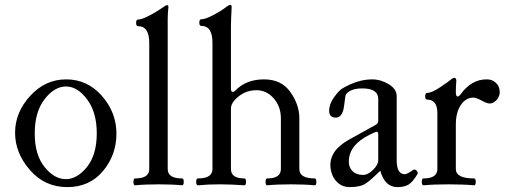

<svg xmlns="http://www.w3.org/2000/svg" viewBox="-20 -746 2045 777"><path d="M41 -209Q41 -291 102.1 -357.9Q163.1 -424.8 248 -424.8Q333 -424.8 392.1 -358.4Q451.2 -291 451.2 -205.1Q451.2 -119.1 397 -54Q342.8 11.2 252 11.2Q161.1 11.2 101.1 -57.9Q41 -127 41 -209ZM120.6 -206.1Q120.6 -119.1 160.4 -70.1Q200.2 -21 246.1 -21Q292 -21 332 -70.3Q371.6 -120.1 371.6 -206.1Q371.6 -292 332.5 -343.8Q293.9 -396 247.1 -396Q200.2 -396 160.4 -344.5Q120.6 -293 120.6 -206.1Z M658.7 -62Q658.7 -23.9 716.8 -23.9Q723.6 -23.9 723.6 -10Q723.6 3.9 716.8 3.9Q679.2 0 622.8 0Q566.4 0 526.9 3.9Q520 3.9 520 -10Q520 -23.9 526.9 -23.9Q584 -23.9 584 -62V-571.8Q584 -640.1 539.1 -640.1Q530.8 -640.1 530.8 -653.6Q530.8 -667 539.1 -667Q561.5 -667 619.6 -703.1Q636.2 -713.4 644 -719.2Q651.9 -725.1 656.7 -725.1Q661.6 -725.1 661.6 -717.8Q658.7 -689.9 658.7 -670.4Z M1191.4 -62Q1191.4 -23.9 1253.4 -23.9Q1260.3 -23.9 1260.3 -10Q1260.3 3.9 1253.4 3.9Q1213.9 0 1157 0Q1100.1 0 1061.5 3.9Q1054.7 3.9 1054.7 -10Q1054.7 -23.9 1061.5 -23.9Q1116.7 -23.9 1116.7 -62V-267.1Q1116.7 -314.5 1087.9 -347.7Q1059.1 -380.9 1018.1 -380.9Q977.1 -380.9 945.8 -356Q914.6 -331.1 914.6 -307.1V-62Q914.6 -23.9 968.8 -23.9Q975.6 -23.9 975.6 -10Q975.6 3.9 968.8 3.9Q917.5 0 868.7 0Q819.8 0 780.8 3.9Q773.9 3.9 773.9 -10Q773.9 -23.9 780.8 -23.9Q839.8 -23.9 839.8 -62V-573.2Q839.8 -641.1 794.9 -641.1Q786.6 -641.1 786.6 -654.5Q786.6 -668 794.9 -668Q811 -668 842.5 -684.6Q874 -701.2 890.1 -713.9Q905.8 -726.1 911.6 -726.1Q917.5 -726.1 917.5 -717.8Q914.6 -665.5 914.6 -637.2V-386.2Q914.6 -374 922.4 -374Q926.8 -374 930.7 -377.9Q975.1 -424.8 1048.3 -424.8Q1119.1 -424.8 1155.3 -373.3Q1191.4 -321.8 1191.4 -268.1Z M1510.7 -97.2V-202.1Q1510.7 -212.9 1503.9 -212.9Q1500.5 -212.9 1474.6 -200.2Q1391.6 -158.7 1391.6 -91.8Q1391.6 -67.9 1407 -53Q1422.4 -38.1 1449.7 -38.1Q1469.2 -38.1 1490 -58.8Q1510.7 -79.6 1510.7 -97.2ZM1656.7 -60.1Q1667.5 -58.6 1670.9 -45.4Q1670.9 -43.9 1670.4 -43Q1650.4 -9.3 1633.3 1Q1616.2 11.2 1588.4 11.2Q1537.1 11.2 1519 -55.2Q1481.9 -18.1 1460 -3.4Q1438 11.2 1395.5 11.2Q1368.2 11.2 1350.1 -3.9Q1332 -19 1324.5 -38.8Q1316.9 -58.6 1316.9 -79.1Q1316.9 -99.6 1326.7 -119.4Q1336.4 -139.2 1355.2 -155Q1374 -170.9 1387.7 -178.2L1501 -241.2Q1510.7 -246.6 1510.7 -256.8V-345.2Q1510.7 -388.2 1445.8 -388.2Q1398.4 -388.2 1379.9 -363.8Q1377.4 -360.4 1372.6 -318.4Q1366.7 -270 1338.9 -270Q1312 -270 1312 -297.4Q1312 -324.7 1331.8 -352.3Q1351.6 -379.9 1365.7 -388.2Q1428.2 -424.8 1485.8 -424.8Q1520.5 -424.8 1553 -405.3Q1585.4 -385.7 1585.4 -356.9V-97.2Q1585.4 -41 1618.2 -41Q1627.4 -41 1653.3 -59.1Q1654.8 -60.1 1656.7 -60.1Z M1948.7 -424.8Q1964.4 -424.8 1974.6 -419.4Q1984.9 -414.1 1993.7 -402.8Q2002.4 -391.6 2002.4 -370.1Q2002.4 -364.3 1997.6 -353.3Q1992.7 -342.3 1982.4 -335Q1972.7 -327.1 1961.9 -327.1Q1951.2 -327.1 1929 -339.1Q1906.7 -351.1 1895.5 -351.1Q1865.7 -351.1 1845.2 -321.5Q1824.7 -292 1824.7 -241.2V-62Q1824.7 -23.9 1898.4 -23.9Q1905.3 -23.9 1905.3 -10Q1905.3 3.9 1898.4 3.9Q1857.4 0 1795.9 0Q1734.4 0 1693.8 3.9Q1687 3.9 1687 -10Q1687 -23.9 1693.8 -23.9Q1750 -23.9 1750 -62V-287.6Q1750 -342.8 1709 -342.8Q1700.7 -342.8 1700.7 -356.4Q1700.7 -370.1 1709 -370.1Q1727.5 -370.1 1762.2 -393.6Q1796.9 -417 1804.9 -424.1Q1813 -431.2 1818.4 -431.2Q1826.7 -431.2 1826.7 -418.9Q1824.7 -395 1824.7 -375.2Q1824.7 -355.5 1831.3 -355.5Q1837.9 -355.5 1844.7 -365.2Q1888.2 -424.8 1948.7 -424.8Z"/></svg>

Font: Junicode
Style: Regular
Weight: 400
Designer: Peter S. Baker
Foundry: Briery Creek Software
Version: Version 0.7.2